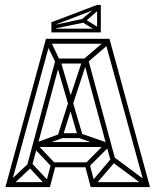

<svg xmlns="http://www.w3.org/2000/svg" viewBox="-20 -757 629 777"><path d="M567 0 404 -595 423 -600 587 0ZM23 -1 9 -15 92 -93 107 -80ZM8 0V-20H182V0ZM171 -1 97 -80 112 -93 185 -15ZM182 0 163 -5 187 -96 206 -91ZM191 -80 116 -159 131 -172 205 -94ZM194 -80V-100H340V-80ZM123 -158 115 -176 230 -218 238 -200ZM2 0 166 -600 185 -595 22 0ZM347 0 323 -91 342 -96 366 -5ZM127 -162V-182H419V-162ZM108 -80 89 -85 206 -520 225 -515ZM359 -1 345 -15 427 -112 443 -99ZM347 0V-20H581V0ZM230 -198V-218H304V-198ZM338 -80 324 -94 413 -184 429 -171ZM232 -200 213 -206 258 -348 277 -343ZM296 -201 256 -338 275 -343 315 -207ZM415 -158 295 -200 304 -218 424 -176ZM568 -2 425 -108 438 -124 580 -18ZM257 -332 206 -506 225 -511 276 -338ZM431 -94 317 -515 336 -520 450 -99ZM206 -501 164 -588 182 -597 223 -511ZM275 -335 256 -341 313 -513 332 -508ZM206 -500V-520H336V-500ZM166 -580V-600H423V-580ZM330 -501 318 -517 410 -596 423 -581ZM188 -626V-641H382V-626ZM380 -626 315 -666 323 -680 388 -640ZM188 -626V-665H208V-626ZM195 -640V-655L312 -680L326 -667ZM373 -626V-737H388V-626ZM188 -651V-667L373 -737L388 -728ZM321 -666 312 -680 378 -735 388 -725Z"/></svg>

Font: Octagon Variable
Style: Regular
Weight: 400
Designer: Alexander Royter, Emma Schmalisch, Felix Willnauer, Friederike Temme, Greta Wachholz, Jason Tsiakas, Julia Baskal, Julia
Foundry: Type Design @ HAW Hamburg
Version: Version 1.000